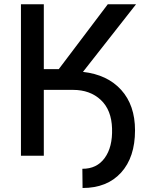

<svg xmlns="http://www.w3.org/2000/svg" viewBox="-20 -748 727 922"><path d="M80.6 0V-727.5H190.4V-416H262.2L497.6 -727.5H633.3L378.4 -402.8Q495.6 -389.6 562 -316.2Q628.4 -242.7 628.4 -122.1Q628.4 7.3 561.3 81.1Q494.1 154.8 376.5 154.8L375.5 62.5Q444.8 63 482.9 10.5Q521 -42 518.1 -130.9Q515.6 -219.7 464.1 -268.1Q412.6 -316.4 330.6 -316.4H190.4V0Z"/></svg>

Font: Inter Medium
Style: Regular
Weight: 500
Designer: Rasmus Andersson
Foundry: rsms
Version: Version 4.001;git-9221beed3